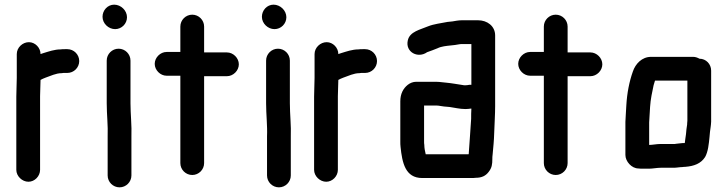

<svg xmlns="http://www.w3.org/2000/svg" viewBox="-20 -708 3122 824"><path d="M52 -476V-374C52 -350 50 -319 50 -293V21C50 48 75 72 102 72C129 72 152 48 152 21V-295C152 -317 154 -344 154 -365C161 -369 166 -371 176 -375C197 -382 220 -394 245 -394C249 -395 254 -395 259 -395H269C297 -395 320 -418 320 -446C320 -474 297 -497 269 -497H259C252 -497 245 -497 240 -496C214 -496 189 -487 166 -480L154 -476C154 -503 131 -527 104 -527C77 -527 52 -504 52 -476Z M438 -448V-265C438 -217 444 -168 442 -123V45C442 73 465 96 493 96C521 96 544 73 544 45V-122C546 -168 540 -218 540 -265V-448C540 -476 517 -499 489 -499C461 -499 438 -476 438 -448ZM420 -636C420 -607 446 -583 474 -583C502 -583 525 -606 525 -634C525 -663 499 -688 470 -688C442 -688 420 -664 420 -636Z M754 -594V-485H695C668 -485 644 -461 644 -434C644 -407 668 -383 695 -383H754V-8C754 20 777 43 805 43C833 43 856 20 856 -8V-381H954C981 -381 1005 -405 1005 -432C1005 -459 981 -483 954 -483H856V-594C856 -622 833 -645 805 -645C777 -645 754 -622 754 -594Z M1122 -448V-265C1122 -217 1128 -168 1126 -123V45C1126 73 1149 96 1177 96C1205 96 1228 73 1228 45V-122C1230 -168 1224 -218 1224 -265V-448C1224 -476 1201 -499 1173 -499C1145 -499 1122 -476 1122 -448ZM1104 -636C1104 -607 1130 -583 1158 -583C1186 -583 1209 -606 1209 -634C1209 -663 1183 -688 1154 -688C1126 -688 1104 -664 1104 -636Z M1330 -476V-374C1330 -350 1328 -319 1328 -293V21C1328 48 1353 72 1380 72C1407 72 1430 48 1430 21V-295C1430 -317 1432 -344 1432 -365C1439 -369 1444 -371 1454 -375C1475 -382 1498 -394 1523 -394C1527 -395 1532 -395 1537 -395H1547C1575 -395 1598 -418 1598 -446C1598 -474 1575 -497 1547 -497H1537C1530 -497 1523 -497 1518 -496C1492 -496 1467 -487 1444 -480L1432 -476C1432 -503 1409 -527 1382 -527C1355 -527 1330 -504 1330 -476Z M1801 -86C1800 -91 1800 -96 1800 -101V-255H1853C1857 -255 1861 -255 1865 -254L1885 -251C1892 -250 1899 -250 1908 -249C1931 -246 1953 -240 1977 -240C1986 -240 1994 -241 2001 -242H2003C2002 -227 2002 -213 2002 -198C1998 -147 1996 -99 1992 -53C1992 -50 1992 -48 1991 -46H1807C1804 -59 1801 -72 1801 -86ZM1977 -342C1973 -342 1969 -342 1966 -343C1945 -346 1919 -351 1897 -353L1878 -355C1869 -356 1861 -357 1852 -357H1766C1753 -357 1740 -352 1730 -344C1710 -328 1698 -305 1698 -273V-101C1698 -93 1698 -85 1699 -78C1706 -10 1719 56 1792 56H2002C2009 56 2016 56 2022 55C2047 55 2064 47 2077 30C2091 12 2093 -2 2093 -27C2093 -32 2093 -37 2094 -43C2097 -77 2100 -102 2101 -139C2102 -172 2105 -217 2105 -252V-556C2105 -596 2071 -621 2032 -621H1962C1948 -621 1933 -618 1921 -616L1901 -614C1871 -608 1842 -605 1817 -595C1785 -581 1738 -573 1730 -534C1719 -484 1774 -456 1813 -484C1827 -489 1844 -495 1858 -501C1874 -509 1896 -511 1915 -513L1933 -515C1943 -516 1952 -519 1962 -519H2003V-344H1994C1988 -343 1984 -342 1977 -342Z M2314 -594V-485H2255C2228 -485 2204 -461 2204 -434C2204 -407 2228 -383 2255 -383H2314V-8C2314 20 2337 43 2365 43C2393 43 2416 20 2416 -8V-381H2514C2541 -381 2565 -405 2565 -432C2565 -459 2541 -483 2514 -483H2416V-594C2416 -622 2393 -645 2365 -645C2337 -645 2314 -622 2314 -594Z M2766 -86V-183C2767 -204 2769 -229 2770 -250C2772 -282 2779 -314 2785 -342L2791 -362H2930V-190C2929 -181 2929 -176 2929 -174C2928 -168 2927 -161 2926 -153L2924 -132L2921 -111L2919 -95L2918 -94C2912 -94 2906 -94 2900 -93L2882 -91C2878 -90 2875 -90 2872 -90H2813C2798 -90 2780 -86 2766 -86ZM2982 -456C2973 -461 2964 -464 2955 -464H2774C2735 -464 2707 -434 2696 -401C2681 -359 2671 -309 2668 -256L2666 -222C2665 -209 2665 -196 2664 -185V-43C2664 -15 2691 15 2720 15C2725 16 2733 16 2742 16H2765C2780 16 2800 12 2815 12H2872C2883 12 2898 9 2909 9C2914 8 2918 8 2921 8C2959 5 2988 -6 3006 -34C3019 -57 3022 -90 3025 -120L3027 -142C3029 -160 3031 -165 3032 -186V-405C3032 -433 3010 -456 2982 -456Z"/></svg>

Font: Electronic
Style: UltBlk
Weight: 500
Version: Version 1.011